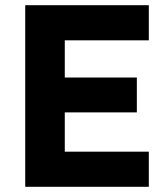

<svg xmlns="http://www.w3.org/2000/svg" viewBox="-20 -718 647 738"><path d="M77 0V-698H552V-563H229V-420H506V-286H229V-135H552V0Z"/></svg>

Font: Plexus Sans Bold
Style: Regular
Weight: 700
Version: Version 2.001;PS 002.001;hotconv 1.0.70;makeotf.lib2.5.58329